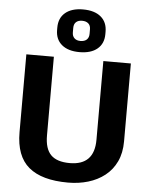

<svg xmlns="http://www.w3.org/2000/svg" viewBox="-64 -1036 861 1098"><g transform="rotate(5 367.0 -487.0)"><path d="M368 10Q217 10 142 -53Q67 -116 67 -253V-700H225V-248Q225 -172 259.5 -137Q294 -102 368 -102Q509 -102 509 -248V-700H667V-253Q667 -186 643.5 -136.5Q620 -87 578.5 -54.5Q537 -22 483 -6Q429 10 368 10ZM368 -739Q303 -739 266.5 -769.5Q230 -800 230 -854V-868Q230 -923 266.5 -953.5Q303 -984 368 -984Q434 -984 470.5 -953.5Q507 -923 507 -868V-854Q507 -800 470.5 -769.5Q434 -739 368 -739ZM368 -803Q392 -803 404.5 -815Q417 -827 417 -848V-874Q417 -896 404 -907.5Q391 -919 368 -919Q346 -919 333.5 -907.5Q321 -896 321 -874V-848Q321 -827 333.5 -815Q346 -803 368 -803Z"/></g></svg>

Font: Pathway Extreme
Style: Bold
Weight: 700
Designer: Eduardo Rodriguez Tunni
Foundry: Eduardo Rodriguez Tunni
Version: Version 1.001;gftools[0.9.26]